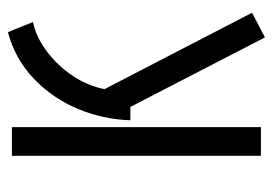

<svg xmlns="http://www.w3.org/2000/svg" viewBox="-120 -546 676 475"><g transform="rotate(-90 217.5 -308.0)"><path d="M158 -323Q160 -390 186 -452.5Q212 -515 260.5 -561.5Q309 -608 376 -626L401 -564Q363 -556 327.5 -529Q292 -502 267.5 -465Q243 -428 235 -387L424 -22L363 10L191 -323ZM141 0H70V-616H141Z"/></g></svg>

Font: Aubrey
Style: Regular
Weight: 400
Designer: Gayaneh Bagdasaryan
Foundry: Cyreal.org
Version: Version 1.102; ttfautohint (v1.8.3)